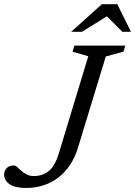

<svg xmlns="http://www.w3.org/2000/svg" viewBox="-61 -904 656 933"><path d="M318 -186.5Q303.5 -139 279 -102.2Q254.5 -65.5 221.8 -40.8Q189 -16 149.8 -3.2Q110.5 9.5 66 9.5Q12.5 9.5 -14.2 -8.8Q-41 -27 -41 -56Q-41 -74 -28.5 -87Q-16 -100 6 -100Q14 -100 22.5 -92.2Q31 -84.5 42 -74.5Q53 -64.5 68 -56.5Q83 -48.5 104 -48.5Q143.5 -48.5 174.2 -71.5Q205 -94.5 224 -156L368 -630.5L291.5 -653L300.5 -682.5H548L539 -653L453 -629.5ZM285 -749.5 434 -883.5H509L575.5 -749.5H533.5L452.5 -830.5H468L337 -749.5Z"/></svg>

Font: Newsreader 14pt
Style: Italic
Weight: 400
Italic angle: -17°
Designer: Hugues Gentile
Foundry: Production Type
Version: Version 1.003